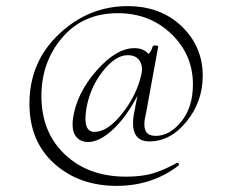

<svg xmlns="http://www.w3.org/2000/svg" viewBox="-20 -511 757 626"><path d="M467 -50Q403 -50 416 -136L428 -199Q393 -131 349 -89.5Q305 -48 267 -48Q241 -48 227 -67Q213 -86 218 -125Q230 -207 294.5 -280.5Q359 -354 418 -354Q448 -354 464 -335Q475 -346 478 -361Q479 -362 483.5 -362.5Q488 -363 492 -362Q496 -361 496 -360L455 -136Q447 -107 453.5 -87.5Q460 -68 488 -68Q533 -68 571 -114.5Q609 -161 609 -236Q609 -333 538.5 -400.5Q468 -468 364 -468Q251 -468 183 -388.5Q115 -309 115 -198Q115 -80 191.5 -7.5Q268 65 391 65Q439 65 474.5 55.5Q510 46 557 20Q558 19 560.5 20.5Q563 22 563.5 24.5Q564 27 563 28Q477 95 360 95Q238 95 157 22.5Q76 -50 76 -173Q76 -309 172.5 -400Q269 -491 396 -491Q504 -491 572.5 -425Q641 -359 641 -264Q641 -180 588.5 -115Q536 -50 467 -50ZM288 -81Q331 -81 378.5 -141Q426 -201 441 -269Q447 -296 434.5 -314Q422 -332 394 -331Q355 -330 313.5 -276.5Q272 -223 261 -153Q250 -81 288 -81Z"/></svg>

Font: Cormorant Upright Light
Style: Regular
Weight: 300
Designer: Christian Thalmann (Catharsis Fonts)
Foundry: Catharsis Fonts
Version: Version 3.302;PS 003.302;hotconv 1.0.88;makeotf.lib2.5.64775